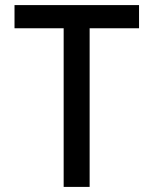

<svg xmlns="http://www.w3.org/2000/svg" viewBox="-20 -734 603 754"><path d="M230 0H332V-623H526V-714H37V-623H230Z"/></svg>

Font: Noto Sans Mono SemiCondensed Medium
Style: Regular
Weight: 500
Width: 4
Designer: Monotype Design Team
Foundry: Monotype Imaging Inc.
Version: Version 2.014